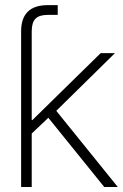

<svg xmlns="http://www.w3.org/2000/svg" viewBox="-20 -748 493 768"><path d="M64.5 0V-622.6Q64.5 -727.5 171.4 -727.5H210.9V-688.5H171.4Q137.2 -688.5 122.1 -673.3Q106.9 -658.2 106.9 -622.6V-267.6H109.4L382.8 -535.6H439.9L205.1 -304.7L451.2 0H397L173.3 -276.9L106.9 -213.9V0Z"/></svg>

Font: Inter Display Extra Light
Style: Regular
Weight: 200
Designer: Rasmus Andersson
Foundry: rsms
Version: Version 4.000;git-4fc901f